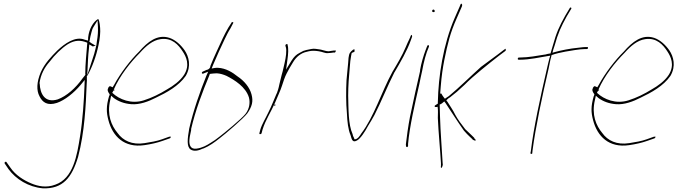

<svg xmlns="http://www.w3.org/2000/svg" viewBox="-20 -761 3687 1045"><path d="M5 124V128L26 159C66 214 135 257 213 264C322 268 371 206 405 93C441 -44 447 -187 452 -307L453 -323C453 -327 452 -336 453 -344H452L453 -348L456 -350C481 -393 504 -456 516 -515C524 -550 527 -586 525 -609C523 -639 517 -658 514 -657H513C487 -642 465 -603 460 -559L459 -540L441 -545C390 -566 331 -523 292 -486C260 -454 223 -416 202 -368C179 -314 178 -268 195 -237C211 -204 238 -184 290 -201C333 -216 381 -254 419 -299L441 -326L440 -295C437 -215 430 -107 416 -21C399 86 379 210 281 244C232 263 186 252 152 238C110 221 64 192 37 152L15 121C15 121 13 119 12 119C10 119 6 121 5 124ZM195 -307V-308C201 -355 223 -395 250 -425C278 -462 314 -498 350 -521C389 -544 419 -543 454 -529L455 -528V-527C451 -478 444 -409 444 -358L445 -354L429 -334C392 -282 343 -238 294 -220C225 -199 198 -249 196 -307ZM466 -534 468 -541C470 -556 474 -571 478 -586C480 -596 484 -607 490 -616L511 -650L513 -615C514 -592 513 -568 507 -534L504 -510H503L500 -496C496 -478 490 -458 483 -438L455 -352L459 -437C460 -458 462 -479 464 -496L466 -519L484 -509V-508C484 -508 487 -508 488 -509L500 -512L486 -521C474 -527 475 -529 466 -534ZM468 -541H469L468 -542ZM453 -323 452 -322ZM503 -510V-513L500 -512Z M569 -281C562 -271 569 -258 577 -248L575 -239H574C557 -181 559 -149 570 -107C593 -19 656 45 766 29C801 24 836 16 864 6C877 1 891 -4 904 -8C905 -8 908 -10 910 -16V-17C911 -18 908 -16 909 -17H901L862 -3C835 7 799 13 767 18C699 29 649 4 620 -37C586 -78 561 -136 580 -217L585 -240L600 -227C625 -209 656 -197 694 -194C740 -190 789 -209 828 -229C887 -257 953 -293 991 -348C1022 -401 1008 -453 985 -487C964 -517 935 -544 902 -555C837 -576 784 -534 737 -480C691 -435 636 -364 601 -299L593 -286L582 -291C577 -293 575 -292 569 -283ZM591 -256 599 -271 598 -268H602L603 -273H599C631 -348 691 -423 741 -473C775 -511 811 -542 854 -548C915 -557 951 -518 975 -480C992 -454 1016 -408 982 -354C960 -320 922 -293 890 -275C848 -249 807 -229 763 -215C695 -193 629 -220 592 -255ZM991 -347Z M1010 -62C1000 -5 995 38 1018 53C1036 64 1059 60 1086 47H1088C1119 34 1149 13 1176 -9C1203 -29 1306 -117 1326 -144C1338 -161 1347 -178 1351 -195C1355 -212 1354 -228 1349 -247C1339 -286 1308 -322 1273 -345C1247 -366 1210 -390 1166 -392C1160 -392 1154 -392 1148 -391L1132 -388L1139 -406C1160 -456 1182 -504 1203 -548C1213 -568 1221 -586 1234 -606L1248 -633C1250 -636 1250 -636 1250 -639C1247 -641 1241 -642 1241 -640V-639L1223 -611C1212 -592 1202 -573 1192 -552C1170 -503 1146 -455 1125 -402C1125 -400 1125 -388 1110 -382C1110 -382 1106 -381 1103 -380L1083 -371C1075 -367 1078 -355 1090 -362L1113 -371L1103 -348C1068 -261 1033 -162 1010 -62ZM1012 -63H1011ZM1020 -56V-58C1044 -162 1082 -261 1119 -350L1122 -359H1124C1135 -360 1146 -362 1159 -362H1160C1179 -361 1197 -355 1213 -348C1256 -326 1318 -288 1335 -230C1339 -215 1339 -199 1336 -184C1333 -170 1327 -155 1316 -141C1295 -114 1197 -34 1173 -16C1158 -4 1141 8 1127 16C1107 29 1082 44 1049 48C1014 53 1009 23 1011 -1C1012 -20 1019 -41 1021 -56ZM1127 16Z M1392 -37C1391 -31 1393 -31 1394 -31C1400 -31 1402 -31 1404 -37L1409 -56C1425 -108 1456 -154 1477 -202C1490 -235 1506 -266 1515 -295C1522 -317 1530 -342 1540 -361L1555 -389L1573 -419C1592 -453 1620 -473 1649 -479L1661 -482C1678 -486 1697 -485 1715 -482C1736 -479 1750 -470 1765 -472H1766C1774 -472 1789 -474 1794 -475H1803C1805 -476 1808 -482 1808 -485C1808 -486 1808 -487 1805 -486H1797C1788 -484 1777 -484 1770 -482H1767C1761 -482 1757 -483 1753 -484L1737 -488C1730 -490 1727 -491 1720 -492L1699 -495C1683 -498 1665 -492 1648 -489L1631 -484L1612 -474C1591 -463 1581 -453 1566 -430L1537 -382L1544 -433C1549 -468 1551 -497 1545 -518V-519C1544 -525 1533 -519 1534 -515L1533 -513C1534 -508 1538 -501 1538 -488C1539 -460 1531 -426 1523 -392C1520 -378 1517 -366 1513 -353C1509 -334 1504 -319 1501 -304L1497 -286C1495 -277 1492 -268 1489 -260L1487 -253H1486C1471 -219 1458 -183 1441 -150C1426 -118 1405 -84 1397 -56ZM1489 -258H1488ZM1472 -186H1478L1479 -192H1473ZM1476 -200V-199ZM1514 -351H1513ZM1648 -489H1647Z M1877 -446C1875 -410 1869 -366 1866 -325C1863 -268 1863 -199 1868 -146C1870 -99 1875 -55 1888 -25C1895 1 1900 17 1924 3C1942 -7 1966 -43 1984 -77C1995 -95 2007 -114 2018 -135C2055 -207 2088 -291 2126 -366L2127 -368L2128 -369C2159 -422 2196 -485 2216 -542L2221 -556C2223 -561 2223 -562 2223 -563V-564C2222 -572 2220 -571 2219 -571C2217 -570 2214 -564 2212 -557L2206 -544C2202 -535 2195 -522 2188 -504C2170 -460 2141 -412 2116 -370C2057 -263 2016 -125 1946 -34C1940 -24 1927 -3 1912 -3H1909C1907 -15 1902 -14 1899 -31C1875 -84 1877 -169 1875 -240C1875 -293 1879 -347 1884 -398C1886 -422 1887 -438 1891 -457L1894 -472C1899 -476 1906 -477 1909 -479C1911 -486 1909 -494 1907 -494C1904 -493 1905 -493 1904 -490H1901C1886 -478 1880 -472 1877 -446ZM1946 -35V-34Z M2332 -702C2331 -699 2334 -695 2339 -695C2344 -695 2345 -695 2346 -700C2347 -703 2343 -709 2340 -709C2336 -709 2333 -707 2332 -702ZM2266 -378 2267 -377 2250 -302C2244 -275 2237 -246 2231 -216L2211 -123C2203 -83 2192 -6 2189 25L2190 36C2194 41 2199 42 2201 33V23V22C2209 -71 2238 -196 2262 -302C2268 -329 2272 -353 2278 -377C2286 -422 2298 -470 2315 -508C2315 -509 2315 -510 2314 -513C2308 -525 2301 -499 2298 -492L2297 -490C2285 -458 2273 -419 2266 -378ZM2278 -376H2277ZM2314 -513Z M2398 -433C2417 -526 2430 -581 2466 -662L2494 -726C2497 -734 2495 -739 2491 -741C2489 -743 2484 -733 2483 -728L2455 -664C2392 -519 2366 -347 2363 -204V-197L2349 -188C2345 -186 2345 -182 2347 -180L2346 -179C2347 -178 2359 -178 2363 -180L2362 -178C2365 -160 2363 -139 2363 -119C2366 -45 2377 68 2380 127V141C2378 152 2381 153 2382 153C2383 153 2388 148 2390 136L2389 124C2386 65 2377 -47 2375 -123L2373 -192C2383 -195 2390 -202 2398 -209L2405 -200C2439 -149 2469 -101 2505 -50C2530 -21 2548 -8 2554 0C2561 4 2567 5 2568 4C2572 1 2564 -6 2562 -8H2561V-11C2558 -15 2540 -31 2512 -58C2490 -86 2471 -112 2458 -136C2444 -165 2429 -184 2416 -206L2409 -215C2418 -222 2419 -226 2429 -231C2453 -249 2480 -272 2508 -299C2556 -348 2640 -414 2695 -457L2731 -484C2732 -485 2731 -483 2732 -484C2733 -491 2733 -495 2732 -496C2731 -496 2728 -494 2724 -491L2690 -465C2666 -447 2635 -424 2598 -397C2541 -346 2481 -286 2423 -238C2418 -234 2408 -229 2402 -224L2400 -225C2396 -230 2393 -234 2389 -240L2382 -252H2375L2376 -254C2378 -267 2377 -280 2379 -292C2383 -345 2390 -392 2398 -433ZM2380 127Z M2802 -436H2810C2863 -436 2917 -449 2962 -456L2975 -458L2970 -442C2965 -425 2962 -408 2957 -388C2922 -237 2884 -64 2869 63L2867 72C2867 79 2878 78 2877 72L2878 62V61C2895 -70 2931 -237 2966 -388C2971 -410 2974 -432 2980 -452L2982 -461C3006 -470 3032 -475 3057 -480C3088 -485 3134 -494 3164 -494H3173C3177 -494 3179 -495 3180 -498C3181 -503 3180 -505 3176 -505H3167C3162 -505 3148 -504 3126 -501C3082 -497 3034 -487 3001 -478L2987 -474L2991 -490C2993 -497 2995 -503 2998 -511C3018 -583 3033 -614 3064 -671L3089 -713C3093 -720 3084 -723 3081 -717L3056 -675C3024 -617 3009 -586 2988 -510C2984 -499 2981 -484 2977 -472V-470H2975C2965 -469 2958 -467 2947 -464H2945C2909 -458 2854 -448 2811 -448H2804C2801 -448 2799 -445 2798 -442C2797 -439 2800 -436 2802 -436ZM2981 -450H2980ZM3081 -718V-717Z M3207 -281C3200 -271 3207 -258 3215 -248L3213 -239H3212C3195 -181 3197 -149 3208 -107C3231 -19 3294 45 3404 29C3439 24 3474 16 3502 6C3515 1 3529 -4 3542 -8C3543 -8 3546 -10 3548 -16V-17C3549 -18 3546 -16 3547 -17H3539L3500 -3C3473 7 3437 13 3405 18C3337 29 3287 4 3258 -37C3224 -78 3199 -136 3218 -217L3223 -240L3238 -227C3263 -209 3294 -197 3332 -194C3378 -190 3427 -209 3466 -229C3525 -257 3591 -293 3629 -348C3660 -401 3646 -453 3623 -487C3602 -517 3573 -544 3540 -555C3475 -576 3422 -534 3375 -480C3329 -435 3274 -364 3239 -299L3231 -286L3220 -291C3215 -293 3213 -292 3207 -283ZM3229 -256 3237 -271 3236 -268H3240L3241 -273H3237C3269 -348 3329 -423 3379 -473C3413 -511 3449 -542 3492 -548C3553 -557 3589 -518 3613 -480C3630 -454 3654 -408 3620 -354C3598 -320 3560 -293 3528 -275C3486 -249 3445 -229 3401 -215C3333 -193 3267 -220 3230 -255ZM3629 -347Z"/></svg>

Font: Stray Cat
Style: HlCnObl
Weight: 100
Version: Version 1.0